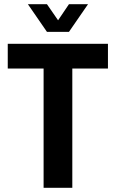

<svg xmlns="http://www.w3.org/2000/svg" viewBox="-20 -896 552 916"><path d="M188 0V-569H17V-687H495V-569H325V0ZM113 -876H204L280 -766L234 -765L309 -876H400L309 -744H204Z"/></svg>

Font: Archivo Condensed
Style: Bold
Weight: 700
Width: 3
Designer: Hector Gatti
Foundry: Omnibus-Type
Version: Version 2.001